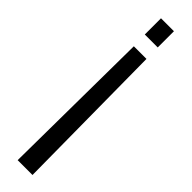

<svg xmlns="http://www.w3.org/2000/svg" viewBox="-245 -575 645 645"><g transform="rotate(45 77.0 -253.0)"><path d="M49.5 -461 44 85.5H114.5L109.5 -461ZM47.5 -515H109V-592H47.5Z"/></g></svg>

Font: Anybody UltraCondensed Thin Light
Style: Regular
Weight: 300
Version: Version 1.111